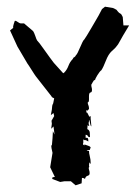

<svg xmlns="http://www.w3.org/2000/svg" viewBox="-20 -502 417 574"><path d="M245 -1Q246 6 247 8.5Q248 11 248 16Q248 22 242 23.5Q236 25 234 33Q231 30 227 30H225L224 46L206 52L192 40H172L160 42L136 33L137 28L144 27L130 -2L137 -45L134 -59L133 -69L135 -66Q136 -76 137 -88.5Q138 -101 138 -107V-110L143 -100L140 -124L133 -117L135 -132L134 -141L142 -155L140 -164L132 -158L135 -174Q136 -181 136 -184.5Q136 -188 139 -193L142 -208Q140 -209 137 -210.5Q134 -212 134 -214L87 -274Q86 -275 82.5 -280.5Q79 -286 74.5 -293Q70 -300 66.5 -305.5Q63 -311 62 -312L32 -363L10 -411L20 -419L19 -420Q19 -422 19.5 -424Q20 -426 21 -430L24 -439L25 -440Q28 -440 33.5 -436Q39 -432 42 -432H43H52L79 -409Q80 -408 82 -403.5Q84 -399 85.5 -394.5Q87 -390 88.5 -386Q90 -382 91 -381Q97 -375 108.5 -358.5Q120 -342 129 -330L141 -314L169 -283L172 -285Q180 -293 184.5 -305Q189 -317 197 -325L200 -330Q205 -332 207 -337Q209 -338 212.5 -345Q216 -352 219.5 -360.5Q223 -369 226.5 -376Q230 -383 232 -384Q233 -385 239.5 -395.5Q246 -406 253.5 -419Q261 -432 267.5 -443Q274 -454 275 -456L285 -475L294 -482L318 -478L328 -473L332 -468Q336 -463 339.5 -461.5Q343 -460 345 -455L347 -451L349 -426H366L348 -396Q342 -386 339 -380Q336 -374 333 -369.5Q330 -365 326 -360.5Q322 -356 314 -349Q304 -340 296.5 -320.5Q289 -301 283 -292Q281 -291 277.5 -286.5Q274 -282 271 -277Q268 -272 266 -268Q264 -264 265 -264L260 -261Q260 -260 259 -259Q258 -258 257 -256L255 -252Q253 -251 253 -247Q253 -244 254 -240.5Q255 -237 255 -233Q255 -226 250.5 -225.5Q246 -225 246 -214V-205Q246 -199 245 -198L242 -195Q243 -190 244.5 -186.5Q246 -183 246 -178V-176L241 -171L238 -173V-169Q238 -168 238.5 -167Q239 -166 239 -165H241L247 -153L251 -155V-147Q251 -145 252 -137.5Q253 -130 253 -126V-124Q250 -127 249 -134.5Q248 -142 246 -144V-139Q245 -137 245 -133Q245 -130 247 -126H245Q242 -126 242 -130L241 -116Q248 -113 248.5 -105Q249 -97 249 -92Q244 -92 242.5 -95.5Q241 -99 236 -99V-90H240Q244 -90 244 -82V-79Q236 -84 235 -83Q234 -82 229 -85V-75Q229 -74 228.5 -73.5Q228 -73 228 -72Q228 -69 230 -69L232 -67Q232 -70 233 -70Q235 -69 243 -66.5Q251 -64 251 -60Q250 -58 249.5 -57.5Q249 -57 249 -55V-54Q242 -54 239 -51H246Q246 -44 248.5 -34.5Q251 -25 251 -16V-14Q250 -12 250 -12L247 -17L246 -6H247Q247 -4 246.5 -3.5Q246 -3 246 -1Z"/></svg>

Font: East Sea Dokdo Cyrillic
Style: Regular
Weight: 400
Version: Version 1.00 July 4, 2018, initial release